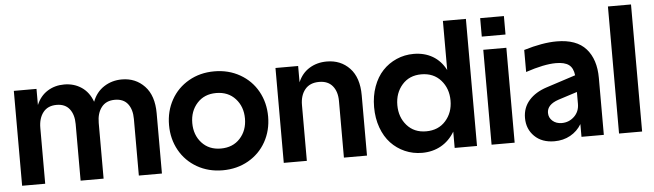

<svg xmlns="http://www.w3.org/2000/svg" viewBox="-48 -934 3846 1129"><g transform="rotate(-5 1875.5 -369.0)"><path d="M43 -560.1H176.8V-464.8Q198.7 -517.1 241.9 -544.4Q285.2 -571.8 340.8 -571.8Q398.9 -571.8 443.1 -542Q487.3 -512.2 507.8 -455.1Q529.3 -511.7 575.9 -541.7Q622.6 -571.8 681.2 -571.8Q762.2 -571.8 815.2 -515.9Q868.2 -460 868.2 -356V0H731.9V-334Q731.9 -390.1 706.3 -423.1Q680.7 -456.1 629.9 -456.1Q578.1 -456.1 551 -421.1Q523.9 -386.2 523.9 -329.1V0H388.2V-334Q388.2 -389.6 362.3 -422.9Q336.4 -456.1 286.1 -456.1Q233.9 -456.1 206.5 -421.1Q179.2 -386.2 179.2 -329.1V0H43Z M1226.6 -571.8Q1311 -571.8 1378.2 -533.4Q1445.3 -495.1 1482.4 -428.5Q1519.5 -361.8 1519.5 -279.8Q1519.5 -197.8 1482.4 -131.1Q1445.3 -64.5 1378.2 -26.1Q1311 12.2 1226.6 12.2Q1142.6 12.2 1075.7 -26.1Q1008.8 -64.5 971.7 -131.1Q934.6 -197.8 934.6 -279.8Q934.6 -361.8 971.7 -428.5Q1008.8 -495.1 1075.7 -533.4Q1142.6 -571.8 1226.6 -571.8ZM1226.6 -116.2Q1297.4 -116.2 1340.1 -162.8Q1382.8 -209.5 1382.8 -279.8Q1382.8 -350.1 1340.1 -397Q1297.4 -443.8 1226.6 -443.8Q1156.7 -443.8 1114.3 -397Q1071.8 -350.1 1071.8 -279.8Q1071.8 -209.5 1114.3 -162.8Q1156.7 -116.2 1226.6 -116.2Z M1587.4 -560.1H1721.2V-463.9Q1743.2 -516.6 1788.1 -544.2Q1833 -571.8 1890.6 -571.8Q1973.1 -571.8 2025.9 -516.1Q2078.6 -460.4 2078.6 -356V0H1942.4V-334Q1942.4 -389.6 1915 -422.9Q1887.7 -456.1 1835.4 -456.1Q1780.8 -456.1 1752.2 -421.1Q1723.6 -386.2 1723.6 -329.1V0H1587.4Z M2438 -448.2Q2367.2 -448.2 2324.7 -399.7Q2282.2 -351.1 2282.2 -279.8Q2282.2 -208.5 2324.7 -160.2Q2367.2 -111.8 2438 -111.8Q2510.3 -111.8 2553.2 -160.2Q2596.2 -208.5 2596.2 -279.8Q2596.2 -351.1 2553.2 -399.7Q2510.3 -448.2 2438 -448.2ZM2403.3 -571.8Q2466.8 -571.8 2515.4 -543.5Q2564 -515.1 2592.3 -460V-750H2728V0H2596.2V-96.2Q2564.9 -43.5 2515.4 -15.6Q2465.8 12.2 2403.3 12.2Q2349.6 12.2 2302.2 -8.5Q2254.9 -29.3 2220 -66.4Q2185.1 -103.5 2165 -158.7Q2145 -213.9 2145 -279.8Q2145 -345.7 2165 -400.9Q2185.1 -456.1 2220 -493.2Q2254.9 -530.3 2302.2 -551Q2349.6 -571.8 2403.3 -571.8Z M2814 -560.1H2950.2V0H2814ZM2812 -638.2V-747.1H2952.1V-638.2Z M3023.4 -139.2Q3023.4 -199.7 3061.3 -242.9Q3099.1 -286.1 3167.5 -308.1L3338.9 -363.8Q3334 -407.2 3308.8 -426Q3283.7 -444.8 3232.4 -444.8Q3163.1 -444.8 3053.7 -408.2V-538.1Q3164.6 -571.8 3247.6 -571.8Q3364.7 -571.8 3420.7 -508.8Q3476.6 -445.8 3476.6 -335.9V0H3344.7V-75.2Q3320.3 -34.2 3278.6 -11Q3236.8 12.2 3184.6 12.2Q3110.8 12.2 3067.1 -30.8Q3023.4 -73.7 3023.4 -139.2ZM3160.6 -157.2Q3160.6 -128.9 3182.1 -109.9Q3203.6 -90.8 3236.8 -90.8Q3279.3 -90.8 3310.1 -120.1Q3340.8 -149.4 3340.8 -194.8V-265.1L3228.5 -229Q3160.6 -206.1 3160.6 -157.2Z M3566.4 0V-750H3702.6V0Z"/></g></svg>

Font: TASA Explorer
Style: Bold
Weight: 700
Designer: Weizhong Zhang
Foundry: Local Remote
Version: Version 1.000;Glyphs 3.1.2 (3151)